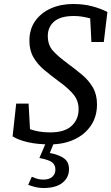

<svg xmlns="http://www.w3.org/2000/svg" viewBox="-20 -706 557 960"><path d="M43 -24 61 -188H123L130 -60Q150 -53 174.5 -48.5Q199 -44 231 -44Q303 -44 338 -76.5Q373 -109 373 -160Q373 -202 348 -233Q323 -264 273 -300Q235 -328 201.5 -356Q168 -384 147.5 -419Q127 -454 127 -502Q127 -560 156 -601Q185 -642 234.5 -664Q284 -686 346 -686Q397 -686 439.5 -675Q482 -664 517 -646L499 -496H437L431 -614Q413 -619 392.5 -622.5Q372 -626 349 -626Q283 -626 251 -598.5Q219 -571 219 -526Q219 -481 244.5 -452.5Q270 -424 319 -388Q357 -360 390.5 -332Q424 -304 444.5 -268.5Q465 -233 465 -184Q465 -123 434.5 -78Q404 -33 351 -8.5Q298 16 230 16Q167 16 119.5 5Q72 -6 43 -24ZM177 84 213 0H253L229 59Q276 68 300.5 86Q325 104 325 140Q325 182 292 208Q259 234 199 234Q174 234 152 228Q130 222 121 218L139 178Q148 182 163 187Q178 192 197 192Q226 192 241.5 178Q257 164 257 142Q257 119 241 106Q225 93 177 84Z"/></svg>

Font: Source Serif 4 Caption
Style: Italic
Weight: 400
Italic angle: -12°
Designer: Frank Grießhammer
Foundry: Adobe Systems Incorporated
Version: Version 4.004;hotconv 1.0.117;makeotfexe 2.5.65602